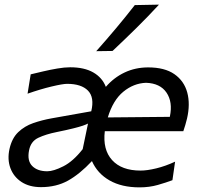

<svg xmlns="http://www.w3.org/2000/svg" viewBox="-20 -798 856 829"><path d="M157 10Q107 10 73 -12.2Q39 -34.5 25 -72Q11 -109.5 21 -155Q31.5 -201.5 58.8 -227.5Q86 -253.5 123.5 -266.5Q161 -279.5 202.5 -287L374 -317.5Q388.5 -377.5 359.8 -406.8Q331 -436 270 -436Q251 -436 202.8 -424.5Q154.5 -413 99 -393.5L112.5 -477Q136 -482.5 166.5 -489.8Q197 -497 227.8 -502.2Q258.5 -507.5 283 -507.5Q344 -507.5 382.8 -485.2Q421.5 -463 437 -423Q471.5 -463 518 -485Q564.5 -507 620 -507Q691 -507 733 -477.8Q775 -448.5 788.5 -398.5Q802 -348.5 787.5 -286Q784.5 -272.5 780 -258Q775.5 -243.5 771.5 -231.5H432.5Q423 -152 464 -106.8Q505 -61.5 587 -61.5Q615 -61.5 654.5 -71Q694 -80.5 736 -100L724.5 -20Q698 -10 661.5 0.5Q625 11 582 11Q505.5 11 453 -19Q400.5 -49 377 -102.5Q324.5 -46.5 273.8 -18.2Q223 10 157 10ZM610.5 -440.5Q557 -438.5 512.5 -402Q468 -365.5 445.5 -291L713 -293.5L713.5 -295Q726.5 -357.5 699 -398Q671.5 -438.5 610.5 -440.5ZM184 -58.5Q211 -58.5 253.5 -80Q296 -101.5 337 -154L360 -264.5Q351 -260 337.2 -255.2Q323.5 -250.5 296.8 -243.8Q270 -237 223.5 -227.5Q178.5 -218.5 145.8 -203.2Q113 -188 105.5 -149Q96.5 -104 119.2 -81.2Q142 -58.5 184 -58.5ZM395.5 -577Q440 -627 481.5 -676.5Q523 -726 562 -776L666.5 -778Q619.5 -727 569 -677.2Q518.5 -627.5 466 -578Z"/></svg>

Font: Commissioner Flair
Style: Italic
Weight: 400
Italic angle: -12°
Designer: Kostas Bartsokas
Foundry: Kostas Bartsokas
Version: Version 1.000; ttfautohint (v1.8.3)